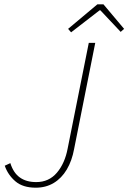

<svg xmlns="http://www.w3.org/2000/svg" viewBox="-20 -859 596 891"><path d="M146 12Q86 12 51.5 -17.5Q17 -47 2 -90L28 -102Q42 -57 72 -35.5Q102 -14 148 -14Q207 -14 244 -57.5Q281 -101 294 -170L392 -660H422L324 -168Q314 -113 290 -72.5Q266 -32 229.5 -10Q193 12 146 12ZM310 -709 296 -725 432 -839H460L556 -725L540 -711L446 -811H442Z"/></svg>

Font: Source Sans Variable
Style: Italic
Weight: 200
Italic angle: -11°
Designer: Paul D. Hunt
Foundry: Adobe Systems Incorporated
Version: Version 3.006;hotconv 1.0.111;makeotfexe 2.5.65597